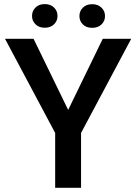

<svg xmlns="http://www.w3.org/2000/svg" viewBox="-20 -896 651 916"><path d="M140.1 -710.9 305.2 -371.6 470.2 -710.9H606L366.7 -261.7V0H243.2V-261.7L3.9 -710.9ZM132.8 -819.8Q132.8 -843.8 149.4 -860.1Q166 -876.5 193.4 -876.5Q221.2 -876.5 237.8 -860.1Q254.4 -843.8 254.4 -819.8Q254.4 -796.4 237.8 -780Q221.2 -763.7 193.4 -763.7Q166 -763.7 149.4 -780Q132.8 -796.4 132.8 -819.8ZM358.9 -819.3Q358.9 -843.3 375.5 -859.6Q392.1 -876 419.9 -876Q447.3 -876 464.1 -859.6Q481 -843.3 481 -819.3Q481 -795.4 464.1 -779.3Q447.3 -763.2 419.9 -763.2Q392.1 -763.2 375.5 -779.3Q358.9 -795.4 358.9 -819.3Z"/></svg>

Font: Vazirmatn RD Medium
Style: Regular
Weight: 500
Designer: Saber Rastikerdar
Foundry: Saber Rastikerdar
Version: Version 33.003